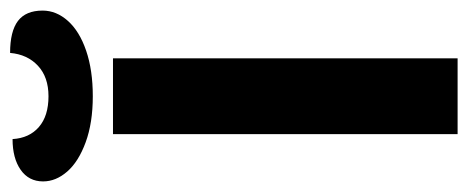

<svg xmlns="http://www.w3.org/2000/svg" viewBox="-300 -650 949 390"><g transform="rotate(-90 175.0 -454.5)"><path d="M98 -700H252V0H98ZM2 -842Q2 -871 25.5 -887.5Q49 -904 88 -904Q90 -870 112.5 -850.5Q135 -831 175 -831Q214 -831 237 -852.5Q260 -874 263 -909Q307 -909 328 -893Q349 -877 349 -843Q349 -815 328 -791.5Q307 -768 267.5 -754.5Q228 -741 175 -741Q121 -741 81.5 -755.5Q42 -770 22 -793Q2 -816 2 -842Z"/></g></svg>

Font: Krub
Style: Bold
Weight: 700
Version: Version 1.000; ttfautohint (v1.6)